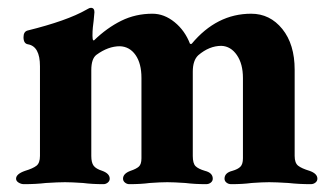

<svg xmlns="http://www.w3.org/2000/svg" viewBox="-20 -467 847 490"><path d="M21 -11Q21 -23 44 -31Q64 -37 73 -44Q82 -51 82 -69V-298Q82 -349 51 -354Q40 -356 40 -372Q40 -386 50 -389Q151 -414 200 -442Q202 -443 205.5 -445Q209 -447 212 -447Q221 -447 221 -436L219 -414Q218 -407 217 -397.5Q216 -388 216 -376Q216 -366 218 -364H220Q253 -396 289.5 -414Q326 -432 369 -432Q399 -432 425.5 -410.5Q452 -389 465 -355H469Q533 -432 621 -432Q669 -432 700.5 -393Q732 -354 732 -289V-69Q732 -51 741 -44Q750 -37 770 -31Q790 -24 790 -11Q790 -5 785 -1Q780 3 773 3Q743 3 716 0Q684 -2 667 -2Q650 -2 622 0Q600 3 570 3Q563 3 558 -1Q553 -5 553 -11Q553 -26 573 -31Q587 -35 593.5 -41.5Q600 -48 600 -63V-268Q600 -304 584.5 -326.5Q569 -349 545 -350Q514 -350 486 -326Q472 -313 472 -284V-69Q472 -50 479 -43Q486 -36 503 -31Q523 -26 523 -11Q523 -5 518 -1Q513 3 506 3Q477 3 453 0Q423 -2 407 -2Q390 -2 362 0Q340 3 310 3Q304 3 299 -1Q294 -5 294 -11Q294 -24 313 -31Q328 -36 334.5 -42Q341 -48 341 -63V-268Q341 -305 326 -326.5Q311 -348 286 -349Q256 -349 226 -327Q213 -317 213 -288V-69Q213 -52 219 -44Q225 -36 241 -31Q260 -24 260 -11Q260 -5 255 -1Q250 3 244 3Q215 3 192 0Q162 -2 146 -2Q129 -2 97 0Q72 3 41 3Q34 3 27.5 -1Q21 -5 21 -11Z"/></svg>

Font: EB Garamond
Style: Bold
Weight: 700
Designer: Georg Duffner and Octavio Pardo
Foundry: Georg Duffner
Version: Version 1.000; ttfautohint (v1.6)